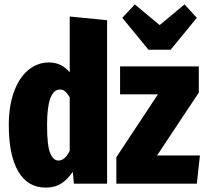

<svg xmlns="http://www.w3.org/2000/svg" viewBox="-20 -835 935 873"><path d="M467 -743V0H316L311 -54Q288 -20 259 -1Q230 18 188 18Q106 18 63 -55.5Q20 -129 20 -267Q20 -353 43.5 -417.5Q67 -482 108.5 -516.5Q150 -551 203 -551Q260 -551 297 -506V-760ZM297 -149V-393Q286 -411 276 -419.5Q266 -428 253 -428Q194 -428 194 -267Q194 -173 208 -139Q222 -105 246 -105Q275 -105 297 -149ZM884 -414 694 -128H889L875 0H509V-120L698 -406H526V-533H884ZM875 -754 756 -609H655L536 -754L593 -815L706 -721L819 -815Z"/></svg>

Font: Fira Sans Compressed ExtraBold
Style: Regular
Weight: 800
Width: 1
Designer: bBox Type GmbH & Carrois Corporate GbR & Edenspiekermann AG
Foundry: bBox Type GmbH & Carrois Corporate GbR & Edenspiekermann AG
Version: Version 4.301